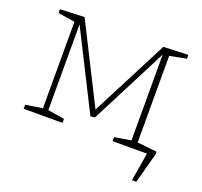

<svg xmlns="http://www.w3.org/2000/svg" viewBox="-118 -661 993 944"><g transform="rotate(20 378.5 -189.0)"><path d="M246 -21V0H43V-21L131 -35V-487L43 -501V-521L170 -526L376 -117L584 -521L713 -526V-506L626 -489V-35L713 -21V0H508V-21L594 -35V-484L387 -80L364 -77L159 -484V-35ZM607 -38 729 -25V-12L686 148H663L688 0H604Z"/></g></svg>

Font: Bitter ExtraLight
Style: Regular
Weight: 200
Designer: Sol Matas, and Bitter project Authors
Foundry: Sol Matas
Version: Version 2.001